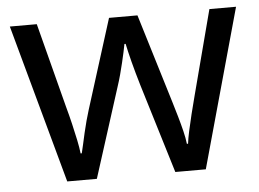

<svg xmlns="http://www.w3.org/2000/svg" viewBox="-44 -592 873 646"><g transform="rotate(-5 393.0 -269.0)"><path d="M431 -303Q425 -324 419 -344.5Q413 -365 408.5 -383.5Q404 -402 400 -418Q396 -434 394 -445H390Q388 -434 384.5 -418Q381 -402 376.5 -383Q372 -364 366.5 -343.5Q361 -323 354 -302L258 -1H158L11 -537H102L176 -251Q184 -222 191 -192.5Q198 -163 203.5 -136.5Q209 -110 211 -91H215Q218 -103 222 -121Q226 -139 230.5 -159Q235 -179 240.5 -199Q246 -219 251 -235L346 -537H442L534 -235Q541 -212 548.5 -186Q556 -160 562 -135.5Q568 -111 570 -92H574Q576 -109 581.5 -134.5Q587 -160 594.5 -190.5Q602 -221 610 -251L685 -537H775L626 -1H523Z"/></g></svg>

Font: uguzrati15
Style: Book
Weight: 400
Designer: Jelle Bosma - Monotype Design Team, Universal Thirst
Foundry: Monotype Imaging Inc.
Version: Version 2.106